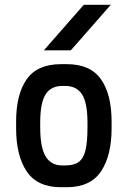

<svg xmlns="http://www.w3.org/2000/svg" viewBox="-20 -783 538 809"><path d="M164.6 -570.8 333 -762.7H446.8L278.3 -570.8ZM237.3 5.9Q137.2 5.9 92.5 -60.8Q47.9 -127.4 47.9 -242.2V-270.5Q47.9 -385.3 92.5 -449Q137.2 -512.7 237.3 -512.7H260.7Q360.8 -512.7 405.5 -449Q450.2 -385.3 450.2 -270.5V-242.2Q450.2 -127.4 405.5 -60.8Q360.8 5.9 260.7 5.9ZM242.2 -420.9Q195.3 -420.9 172.4 -385.7Q149.4 -350.6 149.4 -265.1V-247.1Q149.4 -161.6 172.4 -123.8Q195.3 -85.9 242.2 -85.9H255.4Q291.5 -85.9 311.8 -100.6Q332 -115.2 340.3 -150.4Q348.6 -185.5 348.6 -247.1V-265.1Q348.6 -350.6 325.4 -385.7Q302.2 -420.9 255.4 -420.9Z"/></svg>

Font: Kay Pho Du
Style: Bold
Weight: 700
Designer: Victor Gaultney, Khu Oo Reh
Foundry: SIL International
Version: Version 3.000